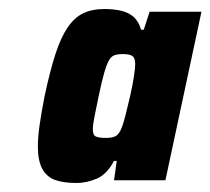

<svg xmlns="http://www.w3.org/2000/svg" viewBox="-20 -713 467 426"><path d="M150 -307Q120 -307 101.5 -314Q83 -321 73.5 -339Q64 -357 64 -388Q64 -409 68 -436.5Q72 -464 79 -500Q91 -556 103 -593Q115 -630 130 -652Q145 -674 164.5 -683.5Q184 -693 211 -693Q233 -693 249.5 -689Q266 -685 277 -675Q288 -665 293 -647H299L312 -687H427L347 -313H233L239 -356H233Q217 -326 194.5 -316.5Q172 -307 150 -307ZM215 -407Q230 -407 237.5 -411.5Q245 -416 251 -432Q254 -440 259 -459.5Q264 -479 269 -501Q274 -523 277 -542.5Q280 -562 280 -571Q280 -584 274 -588.5Q268 -593 253 -593Q241 -593 234 -590.5Q227 -588 222 -579.5Q217 -571 211.5 -552.5Q206 -534 199 -500Q193 -471 189.5 -453.5Q186 -436 186 -426Q186 -413 193 -410Q200 -407 215 -407Z"/></svg>

Font: Saira SemiCondensed ExtraBold
Style: Italic
Weight: 800
Width: 4
Italic angle: -12°
Designer: Hector Gatti with collaboration of the Omnibus-Type team
Foundry: Omnibus-Type
Version: Version 1.101